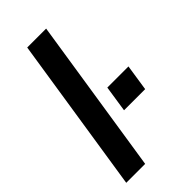

<svg xmlns="http://www.w3.org/2000/svg" viewBox="-233 -802 861 861"><g transform="rotate(-45 197.0 -371.5)"><path d="M18 0ZM18 0 133 -743H253L138 0ZM241 -237 260 -362H394L375 -237Z"/></g></svg>

Font: Azeri Sans SemiBold
Style: Italic
Weight: 600
Designer: Hector Gatti & Omnibus-Type (original fonts) / Cristiano Sobral (main changes and remastering)
Foundry: Omnibus-Type
Version: Version 0.07;August 21, 2020;FontCreator 13.0.0.2681 64-bit;